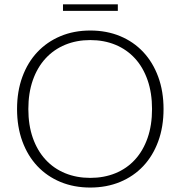

<svg xmlns="http://www.w3.org/2000/svg" viewBox="-20 -856 832 884"><path d="M733 -354Q733 -272 708.5 -205.2Q684 -138.5 639.5 -91.2Q595 -44 532.8 -18.2Q470.5 7.5 395.5 7.5Q320.5 7.5 258.5 -18.2Q196.5 -44 152 -91.2Q107.5 -138.5 83 -205.2Q58.5 -272 58.5 -354Q58.5 -435.5 83 -502.2Q107.5 -569 152 -616.2Q196.5 -663.5 258.5 -689.5Q320.5 -715.5 395.5 -715.5Q470.5 -715.5 532.8 -689.8Q595 -664 639.5 -616.5Q684 -569 708.5 -502.2Q733 -435.5 733 -354ZM680 -354Q680 -428 659.5 -487Q639 -546 601.5 -587Q564 -628 511.5 -649.8Q459 -671.5 395.5 -671.5Q332.5 -671.5 280 -649.8Q227.5 -628 189.8 -587Q152 -546 131.2 -487Q110.5 -428 110.5 -354Q110.5 -279.5 131.2 -220.8Q152 -162 189.8 -121Q227.5 -80 280 -58.5Q332.5 -37 395.5 -37Q459 -37 511.5 -58.5Q564 -80 601.5 -121Q639 -162 659.5 -220.8Q680 -279.5 680 -354ZM270 -836H522.5V-806H270Z"/></svg>

Font: LatoLatin Light
Style: Regular
Weight: 300
Designer: Lukasz Dziedzic with Adam Twardoch and Botio Nikoltchev
Foundry: tyPoland Lukasz Dziedzic
Version: Version 2.015; 2015-08-06; http://www.latofonts.com/